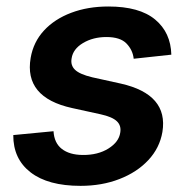

<svg xmlns="http://www.w3.org/2000/svg" viewBox="-20 -573 589 603"><path d="M518.1 -401.3 399.9 -388.5Q397 -415.8 377.3 -436.3Q357.6 -456.7 314.3 -456.7Q272.4 -456.7 240.8 -437.9Q209.2 -419 204.9 -389.6Q201 -367.9 215.6 -353.9Q230.1 -339.8 269.5 -330.3L359.7 -310.4Q509.2 -276.6 490.1 -158.7Q481.5 -108.3 445.8 -70.1Q410.2 -32 355.1 -10.7Q300.1 10.7 233 10.7Q131 10.7 76.2 -31.6Q21.3 -73.9 21.7 -148.8L148.1 -160.9Q150.2 -123.9 174.2 -105.3Q198.2 -86.6 240.1 -86.3Q287.6 -85.9 320.5 -106.5Q353.3 -127.1 357.6 -156.2Q361.5 -178.3 347.1 -192.1Q332.7 -206 295.8 -214.1L206.3 -233.7Q55 -267 76.3 -391.3Q84.9 -441.1 118.1 -477.1Q151.3 -513.1 203.5 -532.8Q255.7 -552.6 320.3 -552.6Q418 -552.6 467.2 -511.7Q516.3 -470.9 518.1 -401.3Z"/></svg>

Font: Inter UI Semi Bold
Style: Italic
Weight: 600
Italic angle: -9.39999°
Designer: Rasmus Andersson
Foundry: rsms
Version: 3.2;8d6f07862